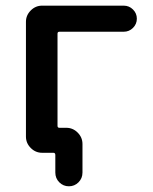

<svg xmlns="http://www.w3.org/2000/svg" viewBox="-20 -565 545 683"><path d="M184.6 -117.2Q184.6 -110.4 191.4 -110.4H215.8Q239.3 -110.4 256.3 -93.3Q273.4 -76.2 273.4 -52.7V48.8Q273.4 69.3 259.3 83.5Q245.1 97.7 225.1 97.7Q205.1 97.7 190.9 83.5Q176.8 69.3 176.8 48.8V-13.7Q176.8 -21.5 169.9 -21.5H140.6H129.9Q106.4 -21.5 89.4 -38.6Q72.3 -55.7 72.3 -79.1V-487.3Q72.3 -510.7 89.4 -527.8Q106.4 -544.9 129.9 -544.9H419.9Q439.5 -544.9 453.1 -531.2Q466.8 -517.6 466.8 -498.5Q466.8 -479.5 453.1 -465.8Q439.5 -452.1 419.9 -452.1H191.4Q184.6 -452.1 184.6 -445.3Z"/></svg>

Font: Gen Jyuu Gothic P Medium
Style: Regular
Weight: 500
Designer: [Source Han Sans]
Ryoko NISHIZUKA  (kana & ideographs); Paul D. Hunt (Latin, Greek & Cyrillic); Wenlong ZHANG  (bopomofo
Version: Version 1.002.20150607